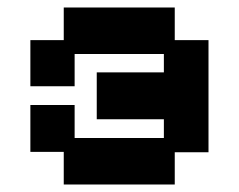

<svg xmlns="http://www.w3.org/2000/svg" viewBox="-20 -481 637 512"><path d="M150 11V-76H61V-201H179V-113H417V-163H238V-288H417V-337H179V-251H61V-374H150V-461H446V-374H536V-75H446V11Z"/></svg>

Font: Pixelify Sans SemiBold
Style: Regular
Weight: 600
Designer: Stefie Justprince
Foundry: Typecalism Foundryline
Version: Version 1.000